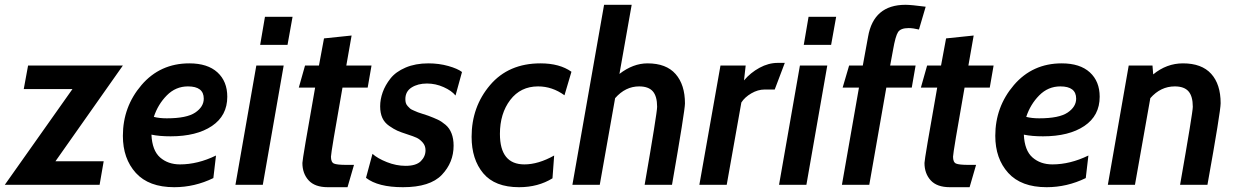

<svg xmlns="http://www.w3.org/2000/svg" viewBox="-47 -770 5158 800"><path d="M465 -497 184 -98H385L368 0H-27L255 -399H52L70 -497Z M900 -367Q900 -288 836 -245Q772 -202 664 -202Q617 -202 584 -209Q587 -143 620 -114Q653 -85 703 -85Q777 -85 853 -122L842 -28Q764 10 679 10Q573 10 519 -49.5Q465 -109 465 -204Q465 -325 542.5 -415.5Q620 -506 742 -506Q818 -506 859 -468.5Q900 -431 900 -367ZM736 -410Q685 -410 648 -372.5Q611 -335 594 -283Q617 -277 648 -277Q731 -277 766.5 -301Q802 -325 802 -359Q802 -410 736 -410Z M1151 -583H1037L1057 -700H1172ZM1048 0H934L1021 -497H1135Z M1428 -83 1401 10H1319Q1265 10 1239 -18.5Q1213 -47 1213 -91Q1213 -107 1266 -405H1198L1224 -497H1282L1303 -610L1418 -622L1396 -497H1501L1485 -405H1380Q1332 -134 1332 -117Q1332 -94 1344.5 -88.5Q1357 -83 1397 -83Z M1632 10Q1528 10 1478 -29L1505 -129Q1526 -110 1565 -94.5Q1604 -79 1643 -79Q1687 -79 1706.5 -98.5Q1726 -118 1726 -144Q1726 -163 1714 -176.5Q1702 -190 1689 -196Q1676 -202 1651 -210Q1623 -219 1608.5 -225.5Q1594 -232 1574.5 -245.5Q1555 -259 1546 -279Q1537 -299 1537 -327Q1537 -356 1547.5 -385.5Q1558 -415 1580 -443Q1602 -471 1643 -488.5Q1684 -506 1738 -506Q1782 -506 1821 -495Q1860 -484 1878 -470L1851 -372Q1835 -392 1801.5 -407Q1768 -422 1732 -422Q1694 -422 1668 -405.5Q1642 -389 1642 -357Q1642 -348 1644 -341Q1646 -334 1652 -327.5Q1658 -321 1662 -317.5Q1666 -314 1678 -309Q1690 -304 1694.5 -302Q1699 -300 1715.5 -295Q1732 -290 1737 -288Q1761 -279 1777 -271.5Q1793 -264 1809.5 -250Q1826 -236 1834.5 -214Q1843 -192 1843 -163Q1843 -93 1794 -41.5Q1745 10 1632 10Z M2116 10Q2015 10 1966.5 -48Q1918 -106 1918 -200Q1918 -325 1995 -415.5Q2072 -506 2205 -506Q2285 -506 2334 -471L2305 -373Q2254 -410 2195 -410Q2122 -410 2079 -353.5Q2036 -297 2036 -212Q2036 -85 2138 -85Q2196 -85 2262 -122L2255 -27Q2195 10 2116 10Z M2753 0H2639Q2691 -300 2691 -325Q2691 -369 2673 -389.5Q2655 -410 2616 -410Q2559 -410 2516 -361L2452 0H2338L2470 -750H2585L2534 -462Q2591 -506 2651 -506Q2729 -506 2768 -461.5Q2807 -417 2807 -339Q2807 -310 2753 0Z M3223 -508 3181 -397H3139Q3111 -397 3083.5 -381Q3056 -365 3042 -343L2981 0H2867L2955 -497H3060L3053 -435Q3080 -467 3117.5 -487.5Q3155 -508 3194 -508Z M3416 -583H3302L3322 -700H3437ZM3313 0H3199L3286 -497H3400Z M3752 -405H3646L3575 0H3461L3532 -405H3464L3491 -497H3548L3570 -617Q3593 -750 3726 -750Q3749 -750 3810 -742L3782 -647Q3757 -653 3739 -653Q3706 -653 3695 -636.5Q3684 -620 3674 -562L3662 -497H3768Z M4020 -83 3993 10H3911Q3857 10 3831 -18.5Q3805 -47 3805 -91Q3805 -107 3858 -405H3790L3816 -497H3874L3895 -610L4010 -622L3988 -497H4093L4077 -405H3972Q3924 -134 3924 -117Q3924 -94 3936.5 -88.5Q3949 -83 3989 -83Z M4535 -367Q4535 -288 4471 -245Q4407 -202 4299 -202Q4252 -202 4219 -209Q4222 -143 4255 -114Q4288 -85 4338 -85Q4412 -85 4488 -122L4477 -28Q4399 10 4314 10Q4208 10 4154 -49.5Q4100 -109 4100 -204Q4100 -325 4177.5 -415.5Q4255 -506 4377 -506Q4453 -506 4494 -468.5Q4535 -431 4535 -367ZM4371 -410Q4320 -410 4283 -372.5Q4246 -335 4229 -283Q4252 -277 4283 -277Q4366 -277 4401.5 -301Q4437 -325 4437 -359Q4437 -410 4371 -410Z M4984 0H4870Q4923 -302 4923 -325Q4923 -369 4905 -389.5Q4887 -410 4848 -410Q4789 -410 4746 -361L4682 0H4569L4656 -497H4755L4758 -460Q4814 -506 4882 -506Q4960 -506 4999.5 -462.5Q5039 -419 5039 -340Q5039 -306 4984 0Z"/></svg>

Font: Cabin
Style: SemiBold Italic
Weight: 600
Designer: Pablo Impallari
Foundry: Pablo Impallari. www.impallari.com Igino Marini. www.ikern.com
Version: Version 1.005